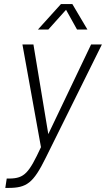

<svg xmlns="http://www.w3.org/2000/svg" viewBox="-20 -722 520 942"><path d="M166 -577H217L304 -674L358 -577H409L335 -702H279ZM6 200H20C111 200 143 177 205 51L480 -504H427L217 -64L144 -504H90L181 0C122 127 100 153 27 154H13Z"/></svg>

Font: Arthouse Owned Light
Style: Italic
Weight: 300
Italic angle: -10°
Designer: Jeremy Tribby
Foundry: Tribby Type
Version: Version 1.000;PS 001.000;hotconv 1.0.88;makeotf.lib2.5.64775